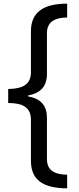

<svg xmlns="http://www.w3.org/2000/svg" viewBox="-20 -819 434 1055"><path d="M349 216V141C279 140 238 117 238 55V-171C238 -237 206 -277 135 -289V-295C205 -307 238 -347 238 -413V-637C238 -699 281 -722 349 -723V-799C218 -799 150 -751 150 -648V-422C150 -356 106 -331 25 -330V-253C106 -253 150 -228 150 -161V64C150 168 213 215 349 216Z"/></svg>

Font: Noto Sans Sinhala UI ExtraCondensed Medium
Style: Regular
Weight: 500
Width: 2
Designer: Jelle Bosma - Monotype Design Team
Foundry: Monotype Imaging Inc.
Version: Version 2.006